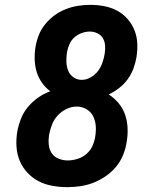

<svg xmlns="http://www.w3.org/2000/svg" viewBox="-20 -763 640 791"><path d="M257 8Q257 8 257 8Q257 8 257 8Q226 8 195.5 2.5Q165 -3 139 -16.5Q113 -30 93 -51.5Q73 -73 61.5 -100Q50 -127 48 -158Q46 -189 51 -220Q56 -247 66 -273Q76 -299 94.5 -321.5Q113 -344 136.5 -360.5Q160 -377 187 -387Q167 -402 153 -422Q139 -442 131.5 -465.5Q124 -489 123 -515.5Q122 -542 126 -568Q130 -593 139.5 -617.5Q149 -642 166 -663Q183 -684 205 -700Q227 -716 251.5 -725.5Q276 -735 301.5 -739Q327 -743 352 -743Q352 -743 352 -743Q352 -743 352 -743Q352 -743 352 -743Q352 -743 352 -743Q382 -743 410 -737.5Q438 -732 462.5 -719Q487 -706 505 -685.5Q523 -665 533.5 -639.5Q544 -614 545.5 -585Q547 -556 542 -526Q538 -503 529.5 -480Q521 -457 506 -436.5Q491 -416 471 -400.5Q451 -385 428 -374Q451 -359 468.5 -338Q486 -317 495 -291.5Q504 -266 505.5 -237Q507 -208 502 -179Q498 -152 487.5 -125.5Q477 -99 458.5 -76.5Q440 -54 416 -37.5Q392 -21 365.5 -10.5Q339 0 311.5 4Q284 8 257 8ZM317 -434Q335 -434 353 -444Q371 -454 383 -469.5Q395 -485 401.5 -503.5Q408 -522 411 -540Q414 -557 413 -574Q412 -591 404.5 -604.5Q397 -618 382 -625.5Q367 -633 350 -633Q334 -633 317 -627Q300 -621 286.5 -609Q273 -597 266 -580.5Q259 -564 256 -548Q253 -528 253.5 -509Q254 -490 260.5 -473Q267 -456 282 -445Q297 -434 317 -434ZM259 -102Q278 -102 298 -108Q318 -114 334.5 -127.5Q351 -141 360 -160Q369 -179 372 -199Q376 -221 374.5 -243Q373 -265 364 -283.5Q355 -302 336.5 -313Q318 -324 296 -324Q275 -324 254 -314Q233 -304 217.5 -287Q202 -270 194 -249Q186 -228 182 -207Q179 -187 181 -167Q183 -147 193 -132Q203 -117 221 -109.5Q239 -102 259 -102Z"/></svg>

Font: Iosevka SS04 XBd Ex
Style: Italic
Weight: 800
Width: 7
Italic angle: -9°
Monospace: yes
Designer: Belleve Invis
Foundry: Belleve Invis
Version: Version 19.0.0; ttfautohint (v1.8.4)